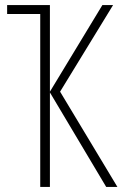

<svg xmlns="http://www.w3.org/2000/svg" viewBox="-20 -734 481 754"><path d="M424 -714H382L176 -374V-714H8V-679H138V0H176V-371L397 0H441L216 -374Z"/></svg>

Font: Noto Sans ExtraCondensed ExtraLight
Style: Regular
Weight: 200
Width: 2
Designer: Monotype Design Team
Foundry: Monotype Imaging Inc.
Version: Version 2.013